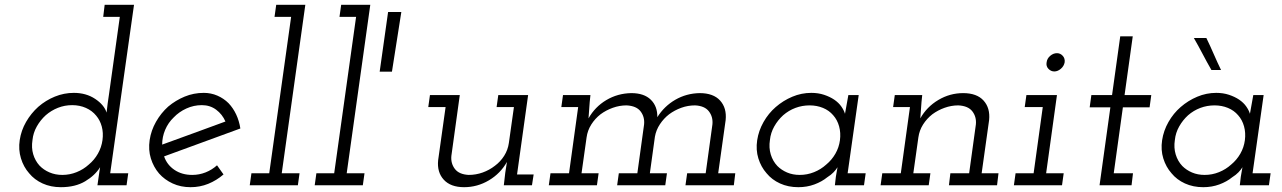

<svg xmlns="http://www.w3.org/2000/svg" viewBox="-20 -770 5328 798"><path d="M390 -35 385 0H506L513 -50H438L537 -750H415L409 -700H478L433 -378Q430 -360 427.5 -340Q425 -320 423 -302Q413 -334 375.5 -359Q338 -384 287 -384Q246 -384 208 -368.5Q170 -353 139 -326Q109 -299 88.5 -263.5Q68 -228 62 -188Q56 -148 67 -112Q78 -76 101 -50Q123 -23 157 -7.5Q191 8 233 8Q293 8 334 -16.5Q375 -41 396 -75Q395 -65 393 -55.5Q391 -46 390 -35ZM115 -188Q118 -218 133 -244.5Q148 -271 170 -291Q193 -311 221 -322Q249 -333 280 -333Q311 -333 337 -321.5Q363 -310 380 -289Q396 -270 403 -244Q410 -218 406 -188Q402 -158 387 -131.5Q372 -105 349 -86Q327 -66 298.5 -54.5Q270 -43 239 -43Q210 -43 185.5 -53.5Q161 -64 144 -82Q126 -102 118 -129Q110 -156 115 -188Z M819 -333Q853 -333 878.5 -314Q904 -295 917 -265Q851 -241 786 -217Q721 -193 654 -169Q654 -201 666.5 -230.5Q679 -260 702 -282Q724 -305 754.5 -319Q785 -333 819 -333ZM979 -236Q974 -268 961.5 -294.5Q949 -321 930 -341Q910 -361 883.5 -372.5Q857 -384 827 -384Q785 -384 747.5 -368.5Q710 -353 679 -327Q649 -300 628.5 -264Q608 -228 602 -188Q596 -147 607 -111.5Q618 -76 641 -49Q664 -23 697.5 -7.5Q731 8 772 8Q811 8 845.5 -6Q880 -20 909 -45Q902 -55 895.5 -64Q889 -73 882 -83Q861 -64 834.5 -53.5Q808 -43 779 -43Q736 -43 705 -64Q674 -85 662 -120Q742 -149 820.5 -178Q899 -207 979 -236Z M1025 -50 1018 0H1218L1225 -50H1151L1249 -750H1128L1121 -700H1190L1099 -50Z M1295 -50 1288 0H1488L1495 -50H1421L1519 -750H1398L1391 -700H1460L1369 -50Z M1558 -472H1609Q1619 -535 1628.5 -596Q1638 -657 1648 -720H1593Z M2074 0H2191L2198 -45H2129L2175 -375H2051L2044 -325H2116L2095 -176Q2091 -147 2075.5 -122.5Q2060 -98 2037 -81Q2014 -63 1986 -53Q1958 -43 1928 -43Q1888 -45 1870.5 -68Q1853 -91 1856 -122L1891 -375H1767L1760 -325H1832L1801 -104Q1796 -54 1824.5 -23Q1853 8 1909 8Q1964 8 2012 -20.5Q2060 -49 2087 -97L2080 -52Z M2836 -50 2829 0H3030L3036 -50H2965L2996 -271Q3001 -321 2973 -352Q2945 -383 2888 -383Q2833 -382 2787 -355.5Q2741 -329 2712 -283Q2713 -328 2685 -355.5Q2657 -383 2604 -383Q2547 -382 2500 -354Q2453 -326 2426 -278Q2428 -297 2428.5 -312Q2429 -327 2431 -346L2434 -375H2320L2313 -325H2383L2345 -50H2268L2261 0H2461L2468 -50H2397L2418 -199Q2422 -228 2437.5 -252.5Q2453 -277 2476 -295Q2499 -312 2527 -322Q2555 -332 2584 -332Q2625 -330 2642.5 -307Q2660 -284 2657 -253L2629 -50H2552L2545 0H2745L2752 -50H2681L2702 -202Q2707 -230 2723 -254Q2739 -278 2761 -295Q2784 -312 2811.5 -322Q2839 -332 2869 -332Q2909 -330 2926.5 -307Q2944 -284 2941 -253L2913 -50Z M3127 -187Q3121 -147 3132 -111.5Q3143 -76 3166 -50Q3188 -23 3222 -7.5Q3256 8 3298 8Q3334 8 3365 -3.5Q3396 -15 3418 -33Q3434 -43 3444.5 -54Q3455 -65 3461 -75Q3459 -65 3457.5 -55.5Q3456 -46 3454 -35L3450 0H3571L3578 -50H3503L3549 -375H3506Q3503 -355 3499 -336Q3495 -317 3492 -297Q3488 -311 3477 -327Q3466 -343 3447 -356Q3429 -368 3405 -376Q3381 -384 3352 -384Q3311 -384 3273 -368Q3235 -352 3204 -325Q3174 -299 3153.5 -263Q3133 -227 3127 -187ZM3180 -188Q3183 -218 3198 -244.5Q3213 -271 3235 -291Q3258 -311 3286 -321.5Q3314 -332 3345 -332Q3375 -332 3400.5 -321.5Q3426 -311 3443 -291Q3460 -272 3467.5 -245Q3475 -218 3471 -187Q3467 -157 3452 -131Q3437 -105 3414 -86Q3392 -66 3363.5 -54.5Q3335 -43 3304 -43Q3275 -43 3251.5 -53Q3228 -63 3211 -80Q3192 -100 3183.5 -128Q3175 -156 3180 -188Z M3930 -50 3924 0H4124L4130 -50H4060L4091 -271Q4096 -321 4068 -352Q4040 -383 3983 -383Q3928 -383 3880 -354.5Q3832 -326 3805 -278Q3807 -297 3807.5 -312Q3808 -327 3810 -346L3813 -375H3699L3692 -325H3762L3724 -50H3647L3640 0H3840L3847 -50H3776L3797 -199Q3801 -228 3816.5 -252.5Q3832 -277 3855 -295Q3878 -312 3906 -322Q3934 -332 3963 -332Q4004 -330 4021.5 -307Q4039 -284 4036 -253L4008 -50Z M4201 -50 4194 0H4394L4401 -50H4328L4373 -375H4246L4239 -325H4314L4276 -50ZM4330 -511Q4327 -495 4337.5 -484Q4348 -473 4362 -473Q4376 -473 4389 -484Q4402 -495 4405 -511Q4407 -527 4397 -538Q4387 -549 4373 -549Q4358 -549 4345 -538Q4332 -527 4330 -511Z M4636 -619 4602 -375H4516L4509 -324H4595L4550 0H4683L4689 -50H4609L4647 -324H4758L4765 -375H4654L4688 -619Z M4810 -187Q4804 -147 4815 -111.5Q4826 -76 4849 -50Q4871 -23 4905 -7.5Q4939 8 4981 8Q5017 8 5048 -3.5Q5079 -15 5101 -33Q5117 -43 5127.5 -54Q5138 -65 5144 -75Q5142 -65 5140.5 -55.5Q5139 -46 5137 -35L5133 0H5254L5261 -50H5186L5232 -375H5189Q5186 -355 5182 -336Q5178 -317 5175 -297Q5171 -311 5160 -327Q5149 -343 5130 -356Q5112 -368 5088 -376Q5064 -384 5035 -384Q4994 -384 4956 -368Q4918 -352 4887 -325Q4857 -299 4836.5 -263Q4816 -227 4810 -187ZM4863 -188Q4866 -218 4881 -244.5Q4896 -271 4918 -291Q4941 -311 4969 -321.5Q4997 -332 5028 -332Q5058 -332 5083.5 -321.5Q5109 -311 5126 -291Q5143 -272 5150.5 -245Q5158 -218 5154 -187Q5150 -157 5135 -131Q5120 -105 5097 -86Q5075 -66 5046.5 -54.5Q5018 -43 4987 -43Q4958 -43 4934.5 -53Q4911 -63 4894 -80Q4875 -100 4866.5 -128Q4858 -156 4863 -188ZM4994 -612H4942Q4961 -579 4978.5 -545.5Q4996 -512 5015 -479H5055Q5039 -512 5024.5 -545.5Q5010 -579 4994 -612Z"/></svg>

Font: Josefin Slab Thin Medium
Style: Italic
Weight: 500
Italic angle: -12°
Version: Version 2.000